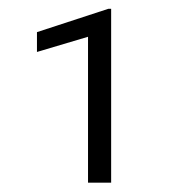

<svg xmlns="http://www.w3.org/2000/svg" viewBox="-20 -730 401 426"><path d="M226.6 -710.4V-324.7H175.3V-648.4L62 -614.7V-658.7L220.2 -710.4Z"/></svg>

Font: Mardoto Light
Style: Regular
Weight: 400
Designer: Christian Robertson, Vahan Hovhannisyan
Foundry: Google
Version: Version 1.000